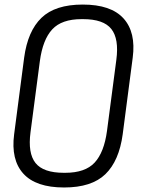

<svg xmlns="http://www.w3.org/2000/svg" viewBox="-20 -811 640 842"><path d="M342.8 -791Q466.8 -791 521.7 -730.2Q576.7 -669.4 562 -558.1L518.1 -222.2Q502.4 -105.5 442.1 -47.1Q381.8 11.2 261.2 11.2Q137.2 11.2 82.3 -49.6Q27.3 -110.4 42 -222.2L85.9 -558.1Q101.6 -674.8 161.9 -732.9Q222.2 -791 342.8 -791ZM259.8 -53.2H266.1Q353.5 -53.2 395 -97.9Q436.5 -142.6 449.2 -236.8L490.2 -548.8Q502.4 -640.6 468.3 -683.8Q434.1 -727.1 344.2 -727.1H337.9Q250.5 -727.1 209 -682.1Q167.5 -637.2 154.8 -543L113.8 -231Q101.6 -139.2 135.7 -96.2Q169.9 -53.2 259.8 -53.2Z"/></svg>

Font: Cooper Hewitt
Style: Book Italic
Weight: 706
Designer: Village Type and Design LLC
Foundry: Cooper Hewitt Smithsonian Design Museum
Version: 1.000